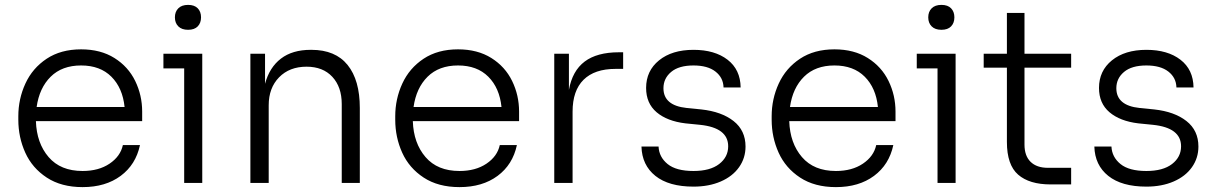

<svg xmlns="http://www.w3.org/2000/svg" viewBox="-20 -749 4978 786"><path d="M55 -259V-273Q55 -344 84 -407Q113 -470 171 -508.5Q229 -547 312 -547Q392 -547 448.5 -511.5Q505 -476 533.5 -417.5Q562 -359 562 -292V-253H127Q130 -163 179 -106Q228 -49 318 -49Q384 -49 428.5 -79Q473 -109 483 -155H553Q536 -75 474 -29Q412 17 318 17Q231 17 171.5 -22Q112 -61 83.5 -124Q55 -187 55 -259ZM490 -311Q482 -389 436 -435Q390 -481 312 -481Q234 -481 187.5 -435Q141 -389 130 -311Z M734 -469H649V-529H808V0H734ZM696 -678Q696 -701 710 -715Q724 -729 750 -729Q776 -729 789.5 -715Q803 -701 803 -678Q803 -655 789.5 -641Q776 -627 750 -627Q724 -627 710 -641Q696 -655 696 -678Z M1005 -529H1065V-406Q1083 -473 1130 -509Q1177 -545 1252 -545H1255Q1353 -545 1403 -483Q1453 -421 1453 -307V0H1379V-323Q1379 -393 1340.5 -434.5Q1302 -476 1235 -476Q1165 -476 1122.5 -432.5Q1080 -389 1080 -318V0H1005Z M1598 -259V-273Q1598 -344 1627 -407Q1656 -470 1714 -508.5Q1772 -547 1855 -547Q1935 -547 1991.5 -511.5Q2048 -476 2076.5 -417.5Q2105 -359 2105 -292V-253H1670Q1673 -163 1722 -106Q1771 -49 1861 -49Q1927 -49 1971.5 -79Q2016 -109 2026 -155H2096Q2079 -75 2017 -29Q1955 17 1861 17Q1774 17 1714.5 -22Q1655 -61 1626.5 -124Q1598 -187 1598 -259ZM2033 -311Q2025 -389 1979 -435Q1933 -481 1855 -481Q1777 -481 1730.5 -435Q1684 -389 1673 -311Z M2249 -529H2309V-381Q2323 -459 2373.5 -497Q2424 -535 2514 -535H2531V-467H2500Q2414 -467 2369 -422.5Q2324 -378 2324 -292V0H2249Z M2606 -149H2676Q2678 -106 2713 -77.5Q2748 -49 2819 -49Q2887 -49 2924 -77.5Q2961 -106 2961 -150Q2961 -226 2846 -238L2786 -244Q2711 -253 2668 -289.5Q2625 -326 2625 -389Q2625 -459 2678 -502Q2731 -545 2819 -545Q2906 -545 2958.5 -504.5Q3011 -464 3012 -391H2942Q2941 -431 2909 -456Q2877 -481 2819 -481Q2759 -481 2727.5 -454.5Q2696 -428 2696 -388Q2696 -317 2791 -307L2851 -301Q2934 -292 2983 -253.5Q3032 -215 3032 -149Q3032 -102 3005.5 -64.5Q2979 -27 2930.5 -6Q2882 15 2819 15Q2718 15 2663 -29Q2608 -73 2606 -149Z M3139 -259V-273Q3139 -344 3168 -407Q3197 -470 3255 -508.5Q3313 -547 3396 -547Q3476 -547 3532.5 -511.5Q3589 -476 3617.5 -417.5Q3646 -359 3646 -292V-253H3211Q3214 -163 3263 -106Q3312 -49 3402 -49Q3468 -49 3512.5 -79Q3557 -109 3567 -155H3637Q3620 -75 3558 -29Q3496 17 3402 17Q3315 17 3255.5 -22Q3196 -61 3167.5 -124Q3139 -187 3139 -259ZM3574 -311Q3566 -389 3520 -435Q3474 -481 3396 -481Q3318 -481 3271.5 -435Q3225 -389 3214 -311Z M3818 -469H3733V-529H3892V0H3818ZM3780 -678Q3780 -701 3794 -715Q3808 -729 3834 -729Q3860 -729 3873.5 -715Q3887 -701 3887 -678Q3887 -655 3873.5 -641Q3860 -627 3834 -627Q3808 -627 3794 -641Q3780 -655 3780 -678Z M4102 -168V-472H4007V-529H4102V-696H4174V-529H4365V-472H4174V-157Q4174 -111 4199 -86.5Q4224 -62 4270 -62H4365V6H4281Q4194 6 4148 -34Q4102 -74 4102 -168Z M4460 -149H4530Q4532 -106 4567 -77.5Q4602 -49 4673 -49Q4741 -49 4778 -77.5Q4815 -106 4815 -150Q4815 -226 4700 -238L4640 -244Q4565 -253 4522 -289.5Q4479 -326 4479 -389Q4479 -459 4532 -502Q4585 -545 4673 -545Q4760 -545 4812.5 -504.5Q4865 -464 4866 -391H4796Q4795 -431 4763 -456Q4731 -481 4673 -481Q4613 -481 4581.5 -454.5Q4550 -428 4550 -388Q4550 -317 4645 -307L4705 -301Q4788 -292 4837 -253.5Q4886 -215 4886 -149Q4886 -102 4859.5 -64.5Q4833 -27 4784.5 -6Q4736 15 4673 15Q4572 15 4517 -29Q4462 -73 4460 -149Z"/></svg>

Font: Sora-SIA Light
Style: Regular
Weight: 300
Designer: Jonathan Barnbrook, Julián Moncada
Foundry: Barnbrook Fonts
Version: Version 2.000